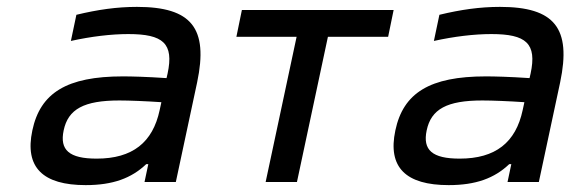

<svg xmlns="http://www.w3.org/2000/svg" viewBox="-20 -529 1658 558"><path d="M378 -509C320 -509 264 -501 202 -486L186 -410C245 -423 303 -430 353 -430C454 -430 486 -403 467 -315L464 -302C404 -306 362 -307 337 -307C174 -307 97 -259 74 -150C51 -42 105 9 229 9C308 9 362 -11 405 -52H411L400 0H491L553 -290C586 -447 537 -509 378 -509ZM165 -150C178 -212 224 -237 327 -237C356 -237 405 -235 449 -232L444 -209C424 -115 365 -68 261 -68C181 -68 153 -93 165 -150Z M752 0H843L933 -422H1108L1124 -500H683L667 -422H842Z M1433 -509C1375 -509 1319 -501 1257 -486L1241 -410C1300 -423 1358 -430 1408 -430C1509 -430 1541 -403 1522 -315L1519 -302C1459 -306 1417 -307 1392 -307C1229 -307 1152 -259 1129 -150C1106 -42 1160 9 1284 9C1363 9 1417 -11 1460 -52H1466L1455 0H1546L1608 -290C1641 -447 1592 -509 1433 -509ZM1220 -150C1233 -212 1279 -237 1382 -237C1411 -237 1460 -235 1504 -232L1499 -209C1479 -115 1420 -68 1316 -68C1236 -68 1208 -93 1220 -150Z"/></svg>

Font: LT Wave Text Italic
Style: Regular
Weight: 400
Designer: Daniel Lyons
Version: Version 2.5 (Glyphs App)